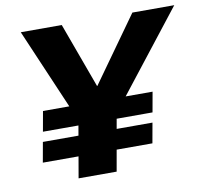

<svg xmlns="http://www.w3.org/2000/svg" viewBox="-76 -758 904 842"><g transform="rotate(-10 376.0 -337.5)"><path d="M89 -228.5H577L593 -318H105ZM65 -95H553L569 -184.5H81ZM207.5 0H377L421.5 -252L752.5 -675H566L359 -385H357.5L251.5 -675H69L251 -251Z"/></g></svg>

Font: Anybody
Style: Bold Italic
Weight: 700
Italic angle: -10°
Designer: Tyler Finck
Foundry: Etcetera Type Company
Version: Version 1.113;gftools[0.9.25]